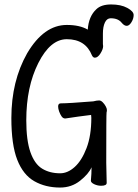

<svg xmlns="http://www.w3.org/2000/svg" viewBox="-20 -825 620 862"><path d="M250 17Q184 17 134 -11.5Q84 -40 57.5 -107.5Q31 -175 31 -295Q31 -461 102 -586Q177 -713 280 -713Q338 -713 374 -692Q378 -752 413 -784Q435 -805 479 -805Q523 -805 551.5 -789.5Q580 -774 580 -757.5Q580 -741 570 -725Q560 -709 549 -709Q538 -709 527 -722Q511 -743 477 -743Q460 -743 451 -724Q442 -705 442 -674V-627L443 -618Q443 -604 431 -585Q419 -566 406 -566Q398 -566 393 -576Q364 -649 280 -649Q206 -649 152 -542Q98 -435 98 -285Q98 -195 116.5 -142Q135 -89 169 -68Q203 -47 250 -47Q284 -47 315.5 -75.5Q347 -104 368.5 -160Q390 -216 390 -296L389 -309Q331 -302 273 -293Q263 -293 256.5 -302.5Q250 -312 245.5 -324.5Q241 -337 241 -347Q241 -361 253 -361Q287 -361 399 -370Q414 -374 425 -374Q433 -374 441 -366Q449 -358 454.5 -348Q460 -338 460 -331Q460 -325 458.5 -320.5Q457 -316 457 -94L459 -4Q459 9 434 9Q418 9 403 2Q388 -5 388 -14Q391 -44 391 -74Q378 -44 339.5 -13.5Q301 17 250 17Z"/></svg>

Font: LXGW WenKai Mono Lite
Style: Regular
Weight: 400
Monospace: yes
Designer: LXGW / Fontworks Inc.
Foundry: LXGW / Fontworks Inc.
Version: Version 1.520; June 14, 2025